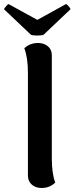

<svg xmlns="http://www.w3.org/2000/svg" viewBox="-51 -922 371 956"><path d="M166 -749Q157 -745 134.5 -745Q112 -745 103 -749L-31 -876Q-30 -880 -22 -889.5Q-14 -899 -9 -902L135 -823L278 -902Q284 -899 292 -889.5Q300 -880 300 -876ZM156 14Q126 14 107 -3Q88 -20 88 -48V-560Q88 -635 70 -682Q99 -708 138 -708Q168 -708 187.5 -691.5Q207 -675 207 -647V-135Q207 -57 224 -13Q197 14 156 14Z"/></svg>

Font: Arima Koshi Semi Bold
Style: Regular
Weight: 600
Designer: Joana Correia and Natanael Gama
Foundry: NDISCOVER
Version: Version 1.019;PS 001.019;hotconv 1.0.88;makeotf.lib2.5.64775